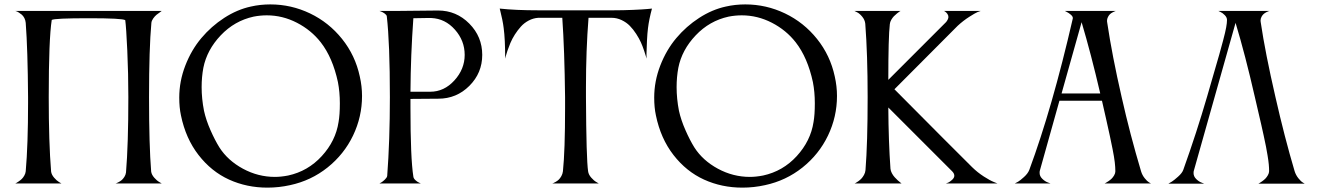

<svg xmlns="http://www.w3.org/2000/svg" viewBox="-20 -837 6005 875"><path d="M668.9 -55.2Q670.9 -41 682.9 -27.3Q694.8 -13.7 706.1 -7.3L716.8 -1H506.8Q508.3 -1.5 511.2 -2.4Q514.2 -3.4 521.7 -7.6Q529.3 -11.7 535.2 -16.8Q541 -22 546.9 -31Q552.7 -40 554.2 -50.8Q564.9 -178.7 564.9 -394Q564.9 -501 560.1 -606.7Q555.2 -712.4 550.8 -745.1Q538.1 -753.9 384.8 -753.9Q228 -753.9 215.8 -746.1Q202.1 -658.7 202.1 -394Q202.1 -187.5 212.9 -55.2Q214.8 -41 226.6 -27.3Q238.3 -13.7 249 -7.3L259.8 -1H49.8Q51.8 -2 54.7 -3.4Q57.6 -4.9 65.4 -10.3Q73.2 -15.6 79.3 -21.5Q85.4 -27.3 90.8 -36.9Q96.2 -46.4 97.2 -56.2Q107.9 -177.7 107.9 -368.2V-394Q106.4 -611.8 97.2 -732.9Q96.2 -744.6 91.1 -754.6Q85.9 -764.6 79.1 -770.3Q72.3 -775.9 65.7 -780Q59.1 -784.2 54.7 -785.6L49.8 -787.1H716.8L709 -781.2Q700.7 -775.9 693.1 -769.5Q685.5 -763.2 678.2 -752.9Q670.9 -742.7 669.9 -732.9Q659.2 -615.7 659.2 -394Q659.2 -175.3 668.9 -55.2Z M906.7 -527.8Q898.9 -486.3 898.9 -439.9Q898.9 -387.2 909.7 -332Q918.9 -290 939.2 -243.9Q959.5 -197.8 980 -165Q1018.1 -105.5 1087.2 -68.1Q1156.2 -30.8 1232.9 -30.8Q1260.3 -30.8 1293 -37.1Q1383.3 -56.6 1446.5 -125.7Q1509.8 -194.8 1522.9 -280.8Q1528.8 -313.5 1528.8 -366.2Q1528.8 -418 1520 -462.9Q1496.1 -574.2 1441.9 -644Q1398.4 -699.7 1333 -733.4Q1267.6 -767.1 1195.8 -767.1Q1166 -767.1 1135.7 -761.2Q1048.8 -742.2 985.8 -675.8Q922.9 -609.4 906.7 -527.8ZM804.7 -311Q796.9 -346.7 796.9 -392.1Q796.9 -466.8 824.5 -538.1Q852.1 -609.4 897.5 -663.3Q942.9 -717.3 1001.7 -755.4Q1060.5 -793.5 1123 -807.1Q1165.5 -816.9 1211.9 -816.9Q1307.1 -816.9 1392.8 -775.9Q1478.5 -734.9 1538.8 -659.7Q1599.1 -584.5 1619.6 -488.8Q1629.9 -443.8 1629.9 -399.9Q1629.9 -304.7 1588.9 -219.2Q1547.9 -133.8 1472.7 -73.7Q1397.5 -13.7 1301.8 6.8Q1251 18.1 1198.7 18.1Q1104.5 18.1 1023.9 -18.6Q943.4 -55.2 884.8 -130.6Q826.2 -206.1 804.7 -311Z M1977.5 -387.2 1850.6 -386.2V-346.2Q1850.6 -115.2 1863.8 -32.2Q1864.7 -23.9 1873 -16.1Q1881.3 -8.3 1889.2 -4.9L1897.5 -1H1709.5Q1712.9 -2.9 1718.5 -6.1Q1724.1 -9.3 1733.6 -18.3Q1743.2 -27.3 1744.6 -35.2Q1756.8 -196.8 1756.8 -394Q1756.8 -640.6 1742.7 -763.2Q1741.7 -769 1733.4 -775.1Q1725.1 -781.2 1717.3 -784.2L1709.5 -787.1H1782.7L1976.6 -789.1Q2059.6 -789.1 2118.7 -729.5Q2177.7 -669.9 2177.7 -586.9Q2177.7 -504.4 2119.1 -445.8Q2060.5 -387.2 1977.5 -387.2ZM1945.8 -754.9H1922.9Q1882.8 -754.9 1863.8 -753.9Q1851.6 -585 1850.6 -418.9H1940.4Q2003.9 -418.9 2050.8 -470.5Q2097.7 -522 2097.7 -586.9Q2097.7 -651.9 2053.2 -701.9Q2008.8 -752 1945.8 -754.9Z M2774.4 -790Q2820.8 -790 2865 -792Q2909.2 -793.9 2930.2 -795.9L2951.2 -797.9Q2938 -749 2933.1 -709Q2930.2 -687 2928.5 -652.1Q2926.8 -617.2 2926.3 -593.8V-569.8Q2925.3 -573.7 2923.6 -580.3Q2921.9 -586.9 2915.3 -606.4Q2908.7 -626 2900.9 -643.6Q2893.1 -661.1 2879.4 -682.4Q2865.7 -703.6 2850.3 -719.2Q2835 -734.9 2813 -745.4Q2791 -755.9 2767.1 -755.9H2662.1Q2650.4 -606.4 2650.4 -439.9V-394Q2651.9 -110.8 2660.2 -56.2Q2662.1 -41.5 2674.3 -27.6Q2686.5 -13.7 2697.8 -7.3L2708.5 -1H2497.1Q2499 -1.5 2502 -2.7Q2504.9 -3.9 2512.7 -8.3Q2520.5 -12.7 2526.6 -18.6Q2532.7 -24.4 2538.3 -34.4Q2543.9 -44.4 2545.4 -56.2Q2555.2 -149.9 2555.2 -345.2V-394Q2552.7 -609.9 2542.5 -755.9H2433.1Q2410.2 -754.4 2389.4 -743.4Q2368.7 -732.4 2353.8 -715.8Q2338.9 -699.2 2326.4 -679.7Q2314 -660.2 2305.9 -640.9Q2297.9 -621.6 2292.5 -605.7Q2287.1 -589.8 2284.7 -580.1L2282.2 -569.8Q2282.2 -659.2 2275.4 -709Q2273.4 -726.6 2268.8 -748.8Q2264.2 -771 2260.7 -784.2L2257.3 -797.9Q2330.1 -790 2434.1 -790Z M3071.3 -527.8Q3063.5 -486.3 3063.5 -439.9Q3063.5 -387.2 3074.2 -332Q3083.5 -290 3103.8 -243.9Q3124 -197.8 3144.5 -165Q3182.6 -105.5 3251.7 -68.1Q3320.8 -30.8 3397.5 -30.8Q3424.8 -30.8 3457.5 -37.1Q3547.9 -56.6 3611.1 -125.7Q3674.3 -194.8 3687.5 -280.8Q3693.4 -313.5 3693.4 -366.2Q3693.4 -418 3684.6 -462.9Q3660.6 -574.2 3606.4 -644Q3563 -699.7 3497.6 -733.4Q3432.1 -767.1 3360.4 -767.1Q3330.6 -767.1 3300.3 -761.2Q3213.4 -742.2 3150.4 -675.8Q3087.4 -609.4 3071.3 -527.8ZM2969.2 -311Q2961.4 -346.7 2961.4 -392.1Q2961.4 -466.8 2989 -538.1Q3016.6 -609.4 3062 -663.3Q3107.4 -717.3 3166.3 -755.4Q3225.1 -793.5 3287.6 -807.1Q3330.1 -816.9 3376.5 -816.9Q3471.7 -816.9 3557.4 -775.9Q3643.1 -734.9 3703.4 -659.7Q3763.7 -584.5 3784.2 -488.8Q3794.4 -443.8 3794.4 -399.9Q3794.4 -304.7 3753.4 -219.2Q3712.4 -133.8 3637.2 -73.7Q3562 -13.7 3466.3 6.8Q3415.5 18.1 3363.3 18.1Q3269 18.1 3188.5 -18.6Q3107.9 -55.2 3049.3 -130.6Q2990.7 -206.1 2969.2 -311Z M4035.2 -727.1Q4028.3 -668.9 4028.3 -473.1L4292 -736.8Q4302.2 -750 4302.2 -759.8Q4302.2 -767.6 4297.1 -774.4Q4292 -781.2 4287.1 -784.2L4282.2 -787.1H4449.2Q4443.8 -785.6 4434.3 -781.7Q4424.8 -777.8 4397.2 -760.3Q4369.6 -742.7 4344.2 -719.2L4056.2 -430.2Q4321.3 -163.1 4410.2 -75.2Q4434.6 -51.3 4463.4 -32.7Q4492.2 -14.2 4508.8 -7.8L4525.4 -1H4291Q4295.4 -2.4 4301.8 -5.1Q4308.1 -7.8 4318.6 -17.1Q4329.1 -26.4 4329.1 -36.1Q4329.1 -46.4 4319.3 -56.2L4028.3 -347.2Q4029.3 -191.4 4038.1 -67.9Q4039.1 -58.1 4044.4 -47.9Q4049.8 -37.6 4057.1 -29.5Q4064.5 -21.5 4071.5 -14.9Q4078.6 -8.3 4083.5 -4.9L4088.4 -1H3875Q3877 -2 3879.9 -3.4Q3882.8 -4.9 3890.9 -10.5Q3898.9 -16.1 3905.3 -22.7Q3911.6 -29.3 3917.5 -39.8Q3923.3 -50.3 3924.3 -62Q3934.1 -184.1 3934.1 -395Q3934.1 -588.4 3923.3 -729Q3921.4 -746.6 3909.2 -761.2Q3897 -775.9 3885.7 -781.2L3874 -787.1H4084Q4082 -786.1 4079.1 -784.2Q4076.2 -782.2 4068.1 -775.9Q4060.1 -769.5 4053.7 -762.9Q4047.4 -756.3 4041.7 -746.6Q4036.1 -736.8 4035.2 -727.1Z M4817.9 -411.1H4994.1Q4952.1 -591.8 4909.2 -735.8ZM4605 -1Q4610.8 -3.9 4619.9 -9Q4628.9 -14.2 4646.7 -30.3Q4664.6 -46.4 4670.9 -63Q4774.9 -343.3 4869.1 -752.9V-755.4Q4869.1 -762.2 4860.1 -770Q4851.1 -777.8 4842.3 -782.2L4833 -787.1H5064.9Q5063.5 -786.6 5060.8 -785.6Q5058.1 -784.7 5051 -781Q5043.9 -777.3 5038.8 -772.7Q5033.7 -768.1 5029.3 -759.5Q5024.9 -751 5024.9 -741.2Q5024.9 -740.2 5025.4 -737.8Q5025.9 -735.4 5025.9 -733.9Q5048.3 -583.5 5091.8 -394Q5129.9 -224.6 5180.2 -56.2Q5185.5 -38.6 5196.8 -24.7Q5208 -10.7 5216.3 -5.9L5225.1 -1H5014.2Q5016.1 -2 5019.5 -3.7Q5022.9 -5.4 5031.2 -11Q5039.6 -16.6 5045.9 -22.7Q5052.2 -28.8 5057.6 -38.1Q5063 -47.4 5063 -56.2Q5063 -74.7 5060.3 -97.9Q5057.6 -121.1 5050.3 -157.7Q5043 -194.3 5037.8 -218.3Q5032.7 -242.2 5020.3 -297.4Q5007.8 -352.5 5002 -377.9H4808.1L4718.8 -59.1Q4717.8 -56.2 4717.8 -48.8Q4717.8 -34.2 4730 -22.2Q4742.2 -10.3 4754.4 -5.9L4767.1 -1Z M5879.9 -57.1Q5885.3 -39.6 5896.7 -25.1Q5908.2 -10.7 5917 -5.4L5925.8 0H5714.8Q5716.8 -1 5720.2 -2.9Q5723.6 -4.9 5731.9 -10.7Q5740.2 -16.6 5746.6 -22.9Q5752.9 -29.3 5758.3 -38.8Q5763.7 -48.3 5763.7 -57.1Q5763.7 -71.3 5762.2 -87.9Q5760.7 -104.5 5756.8 -127.9Q5752.9 -151.4 5749.5 -168.9Q5746.1 -186.5 5738.8 -220Q5731.4 -253.4 5727.3 -271.7Q5723.1 -290 5713.1 -332.8Q5703.1 -375.5 5698.7 -395Q5654.8 -587.4 5610.8 -732.9L5420.4 -58.1Q5419.4 -55.2 5419.4 -47.9Q5419.4 -33.2 5431.4 -21.2Q5443.4 -9.3 5455.6 -4.9L5467.8 0H5304.7Q5311 -3.4 5320.8 -9.5Q5330.6 -15.6 5349.1 -32.2Q5367.7 -48.8 5372.6 -63Q5433.6 -233.4 5481.4 -397.9Q5490.7 -430.7 5509.8 -496.1Q5528.8 -561.5 5536.4 -587.9Q5543.9 -614.3 5554.2 -653.1Q5564.5 -691.9 5568.1 -712.4Q5571.8 -732.9 5571.8 -746.1Q5571.8 -757.3 5562 -767.6Q5552.2 -777.8 5542.5 -782.2L5532.7 -787.1H5765.6Q5764.2 -786.6 5761.2 -785.9Q5758.3 -785.2 5751.2 -781.5Q5744.1 -777.8 5738.8 -773.2Q5733.4 -768.6 5729 -760.3Q5724.6 -752 5724.6 -742.2Q5724.6 -741.2 5725.1 -738.8Q5725.6 -736.3 5725.6 -734.9Q5746.1 -596.2 5792.5 -395Q5834 -211.9 5879.9 -57.1Z"/></svg>

Font: Anticva
Style: Regular
Weight: 400
Version: Version 1.000